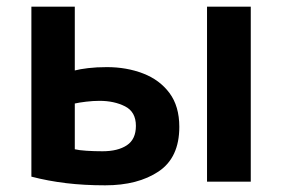

<svg xmlns="http://www.w3.org/2000/svg" viewBox="-20 -544 844 575"><path d="M295 11Q232 11 178 4.5Q124 -2 74 -15V-524H204V-333Q219 -337 244 -340Q269 -343 300 -343Q359 -343 408.5 -324Q458 -305 487.5 -265.5Q517 -226 517 -164Q517 -72 455 -30.5Q393 11 295 11ZM600 0V-524H731V0ZM287 -91Q333 -91 360 -109Q387 -127 387 -167Q387 -209 354.5 -225.5Q322 -242 278 -242Q259 -242 238 -239.5Q217 -237 204 -234V-97Q216 -94 239 -92.5Q262 -91 287 -91Z"/></svg>

Font: Ubuntu Sans
Style: Bold
Weight: 700
Designer: Dalton Maag Ltd
Foundry: Dalton Maag Ltd
Version: Version 1.006; ttfautohint (v1.8.4.7-5d5b)